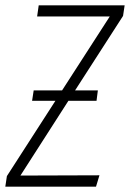

<svg xmlns="http://www.w3.org/2000/svg" viewBox="-29 -704 490 724"><path d="M441 -684 435 -644 254 -363H340L335 -324H229L48 -42L346 -43L333 0H-9L-3 -40L180 -324H92L98 -363H205L385 -642H111L117 -684Z"/></svg>

Font: Fira Sans Extra Condensed ExtraLight
Style: Italic
Weight: 275
Width: 3
Italic angle: -8°
Designer: Carrois Corporate & Edenspiekermann AG
Foundry: Carrois Corporate GbR & Edenspiekermann AG
Version: Version 4.203